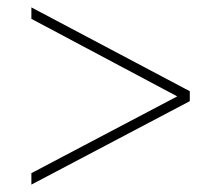

<svg xmlns="http://www.w3.org/2000/svg" viewBox="-20 -618 599 520"><path d="M65 -118V-149L460 -357L65 -567V-598L494 -371V-344Z"/></svg>

Font: Noto Serif Gujarati Thin
Style: Regular
Weight: 250
Version: Version 2.102